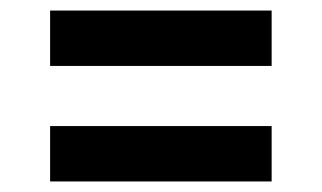

<svg xmlns="http://www.w3.org/2000/svg" viewBox="-20 -472 611 364"><path d="M75 -347V-452H495V-347ZM75 -128V-233H495V-128Z"/></svg>

Font: DM Sans 28pt SemiBold
Style: Regular
Weight: 600
Version: Version 4.004;gftools[0.9.30]